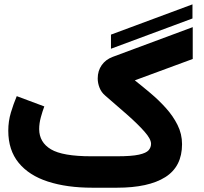

<svg xmlns="http://www.w3.org/2000/svg" viewBox="-20 -875 951 895"><path d="M877.2 -788.9 497.3 -647.8V-713.6L877.2 -854.7ZM524.9 -146.5Q593.8 -146.5 627.7 -154.1Q661.6 -161.6 672.9 -174.8Q684.1 -188 684.1 -204.6Q684.1 -227.1 653.3 -261.7Q622.6 -296.4 574 -339.4Q525.4 -382.3 470.7 -429.2Q452.6 -444.3 444.1 -465.8Q435.5 -487.3 435.5 -509.3Q435.5 -544.9 454.1 -571.3Q472.7 -597.7 505.4 -609.9L878.4 -748.5V-600.1L608.4 -500.5Q643.6 -472.7 681.9 -440.4Q720.2 -408.2 753.4 -371.3Q786.6 -334.5 807.6 -292.5Q828.6 -250.5 828.6 -203.1Q828.6 -98.6 750.5 -49.3Q672.4 0 525.4 0H410.2Q291.5 0 203.4 -28.6Q115.2 -57.1 66.9 -116.2Q18.6 -175.3 18.6 -265.6Q18.6 -310.1 30.8 -350.6Q43 -391.1 58.1 -426.8L186.5 -378.9Q178.2 -356.9 170.4 -328.4Q162.6 -299.8 162.6 -272.9Q163.1 -211.4 217.5 -179Q272 -146.5 405.3 -146.5Z"/></svg>

Font: Vazir Black FD-UI
Style: Black-FD-UI
Weight: 900
Designer: Saber Rastikerdar
Foundry: Saber Rastikerdar
Version: Version 30.0.0